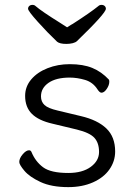

<svg xmlns="http://www.w3.org/2000/svg" viewBox="-20 -749 550 787"><path d="M278 -651Q351 -698 383 -724Q388 -729 396 -729Q404 -729 409 -724.5Q414 -720 414 -713Q414 -695 296 -581Q290 -575 278 -572Q266 -569 252 -569Q225 -569 214 -578Q175 -615 135 -659.5Q95 -704 95 -713Q95 -720 100 -724.5Q105 -729 113 -729Q121 -729 126 -724Q150 -703 227 -655L255 -637Q275 -650 278 -651ZM99 -133Q106 -133 109 -126Q125 -87 156.5 -63.5Q188 -40 260 -40Q318 -40 352 -65Q386 -90 386 -126Q386 -163 367 -184Q348 -205 295 -218L195 -242Q138 -255 110.5 -282.5Q83 -310 83 -356Q83 -394 108 -423.5Q133 -453 175 -469.5Q217 -486 266 -486Q321 -486 358.5 -470.5Q396 -455 426 -423Q428 -421 428 -414Q428 -400 417.5 -384.5Q407 -369 396 -369Q392 -369 388 -372.5Q384 -376 380 -382Q361 -412 328.5 -421.5Q296 -431 266 -431Q210 -431 179 -409.5Q148 -388 148 -354Q148 -332 162.5 -318.5Q177 -305 216 -296L312 -273Q380 -257 416 -222.5Q452 -188 452 -128Q452 -88 428.5 -54.5Q405 -21 361 -1.5Q317 18 260 18Q191 18 146 -3Q101 -24 80 -49Q59 -74 59 -85Q59 -100 73 -116.5Q87 -133 99 -133Z"/></svg>

Font: Iansui 0.93
Style: Regular
Weight: 400
Designer: But Ko / Fontworks Inc.
Foundry: zi-hi.com / Fontworks Inc.
Version: Version 0.931